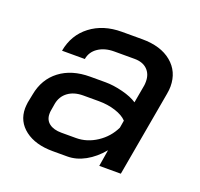

<svg xmlns="http://www.w3.org/2000/svg" viewBox="-97 -614 758 728"><g transform="rotate(20 282.5 -249.5)"><path d="M31 -109Q31 -117 33 -133L40 -168Q52 -233 100 -269.5Q148 -306 222 -306H284Q316 -306 353.5 -296.5Q391 -287 413 -272L426 -345Q427 -351 427 -361Q427 -391 408.5 -409Q390 -427 357 -427H275Q237 -427 211 -409.5Q185 -392 180 -362H88Q100 -429 151 -468Q202 -507 277 -507H359Q434 -507 477.5 -471Q521 -435 521 -375Q521 -362 518 -345L457 0H370L381 -67Q351 -31 315.5 -11.5Q280 8 244 8H185Q115 8 73 -24Q31 -56 31 -109ZM251 -69Q295 -69 334.5 -95Q374 -121 394 -163L399 -193Q383 -210 352 -220Q321 -230 285 -230H222Q185 -230 161 -212.5Q137 -195 131 -164L126 -134Q125 -129 125 -121Q125 -96 143 -82.5Q161 -69 192 -69Z"/></g></svg>

Font: Bai Jamjuree Medium
Style: Italic
Weight: 500
Italic angle: -10°
Version: Version 1.000; ttfautohint (v1.6)